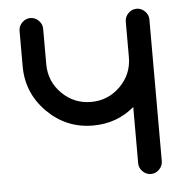

<svg xmlns="http://www.w3.org/2000/svg" viewBox="-45 -590 597 633"><g transform="rotate(-5 254.0 -273.5)"><path d="M39.1 -507.8Q39.1 -523.4 50.8 -535.2Q62.5 -546.9 78.1 -546.9Q93.8 -546.9 105.5 -535.2Q117.2 -523.4 117.2 -507.8V-390.6Q117.2 -334 157.2 -293.9Q197.3 -253.9 253.9 -253.9Q310.5 -253.9 350.6 -293.9Q390.6 -334 390.6 -390.1V-507.8Q390.6 -523.4 402.3 -535.2Q414.1 -546.9 429.7 -546.9Q445.3 -546.9 457 -535.2Q468.8 -523.4 468.8 -507.8V-39.1Q468.8 -23.4 457 -11.7Q445.3 0 429.7 0Q414.1 0 402.3 -11.7Q390.6 -23.4 390.6 -39.1V-225.1Q332.5 -175.8 253.9 -175.8Q165 -175.8 102.1 -238.8Q39.1 -301.8 39.1 -390.6Z"/></g></svg>

Font: Comfortaa
Style: Regular
Weight: 400
Designer: Johan Aakerlund
Foundry: Johan Aakerlund
Version: Version 2.001; ttfautohint (v1.4.1)